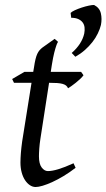

<svg xmlns="http://www.w3.org/2000/svg" viewBox="-20 -730 427 770"><path d="M283.2 -57.1Q259.3 -38.6 235.4 -24.2Q211.4 -9.8 189.9 0Q168.5 9.8 151.1 14.9Q133.8 20 123 20Q110.8 20 99.9 12.7Q88.9 5.4 80.3 -7.6Q71.8 -20.5 66.9 -38.6Q62 -56.6 62 -78.1Q62 -87.4 62.5 -96.7Q63 -106 63.7 -116Q64.5 -126 65.7 -137.2Q66.9 -148.4 68.8 -162.1L106.4 -397.9H36.1L28.8 -413.1L78.1 -441.9H113.3L116.2 -459Q119.1 -479 122.3 -492.2Q125.5 -505.4 129.6 -514.2Q133.8 -522.9 138.7 -528.6Q143.6 -534.2 149.9 -539.1L199.2 -574.2L212.9 -562Q212.9 -562 210.9 -559.1Q209 -556.2 205.6 -546.4Q202.1 -536.6 197.5 -518.6Q192.9 -500.5 188 -470.2L183.6 -441.9H305.2L314.9 -428.2Q310.1 -421.4 301.5 -413.3Q293 -405.3 283.7 -397.9Q274.4 -390.6 265.9 -384.5Q257.3 -378.4 252.9 -376Q250 -382.8 244.9 -387Q239.7 -391.1 231 -393.6Q222.2 -396 209.2 -397Q196.3 -397.9 178.2 -397.9H176.8L142.1 -173.8Q140.6 -164.6 139.4 -154.1Q138.2 -143.6 137.5 -134Q136.7 -124.5 136.5 -116.2Q136.2 -107.9 136.2 -103Q136.2 -72.8 147.2 -58.3Q158.2 -43.9 171.9 -43.9Q189 -43.9 213.6 -51.3Q238.3 -58.6 274.9 -75.2L283.2 -57.1ZM384.8 -629.9Q380.9 -613.8 372.3 -595.9Q363.8 -578.1 350.6 -561.3Q337.4 -544.4 320.3 -529.3Q303.2 -514.2 282.2 -502.4L267.6 -517.6Q308.6 -553.7 317.9 -595.7Q320.3 -608.4 319.1 -619.9Q317.9 -631.3 311.5 -639.9Q305.2 -648.4 293.9 -653.6Q282.7 -658.7 265.6 -658.7L263.2 -678.2Q267.6 -683.1 280.3 -689Q293 -694.8 307.9 -699.7Q322.8 -704.6 336.7 -707.5Q350.6 -710.4 357.4 -710Q379.4 -698.7 384.5 -676.5Q389.6 -654.3 384.8 -629.9Z"/></svg>

Font: Gentium
Style: Italic
Weight: 400
Italic angle: -7°
Designer: J. Victor Gaultney
Version: Version 1.02; 2005; OFL release